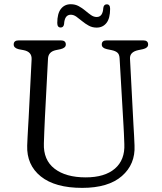

<svg xmlns="http://www.w3.org/2000/svg" viewBox="-20 -896 784 932"><path d="M579.5 -286.5 560.5 -613.5Q559.5 -632 550.2 -640.2Q541 -648.5 522.5 -652.5L498.5 -657.5Q474 -663 474 -680Q474 -700 498 -700H675Q699 -700 699 -680Q699 -663.5 674.5 -657.5L650.5 -652.5Q609.5 -643.5 611 -611.5L628 -287Q629.5 -262.5 630.8 -239Q632 -215.5 633 -190Q637.5 -99 571.8 -41.5Q506 16 379 16Q247.5 16 178.2 -39.5Q109 -95 112 -189.5Q112.5 -205.5 113.8 -230.2Q115 -255 116.5 -280Q118 -305 119 -322.5L133.5 -608.5Q135 -644.5 95 -652.5L71 -657Q46.5 -663 46.5 -680Q46.5 -700 71 -700H275Q299.5 -700 299.5 -680Q299.5 -663.5 274.5 -657.5L250.5 -652.5Q214.5 -644.5 213 -611L198 -324.5Q196 -287 195 -257Q194 -227 193 -200.5Q190 -119.5 244.8 -77.2Q299.5 -35 396 -35Q488.5 -35 537.8 -77.5Q587 -120 583.5 -196.5Q582.5 -228.5 581.5 -248.5Q580.5 -268.5 579.5 -286.5ZM449 -762Q428 -762 410.8 -771.5Q393.5 -781 378.8 -793.2Q364 -805.5 350.8 -815Q337.5 -824.5 323.5 -824.5Q293.5 -824.5 291 -779Q288.5 -762.5 274.5 -762.5Q258 -762.5 258 -784.5Q258 -830.5 275.8 -853Q293.5 -875.5 323.5 -875.5Q345 -875.5 362 -866.2Q379 -857 393.8 -844.5Q408.5 -832 421.8 -822.8Q435 -813.5 449.5 -813.5Q479 -813.5 481.5 -858Q484 -875 498.5 -875Q514.5 -875 514.5 -853Q514.5 -807 496.8 -784.5Q479 -762 449 -762Z"/></svg>

Font: Fraunces 9pt S100 Light
Style: Regular
Weight: 300
Version: Version 1.000; ttfautohint (v1.8.3)